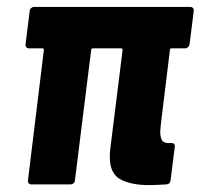

<svg xmlns="http://www.w3.org/2000/svg" viewBox="-20 -534 581 556"><path d="M516 -394H477Q472 -394 472 -389L446 -176Q444 -158 444 -154Q444 -131 452 -124.5Q460 -118 475 -120Q488 -120 486 -108L474 -12Q472 0 461 0Q431 2 411 2Q360 2 329 -14.5Q298 -31 298 -79Q298 -93 299 -100L335 -389Q335 -394 331 -394H249Q244 -394 244 -389L197 -12Q197 -7 193 -3.5Q189 0 184 0H71Q66 0 63 -3.5Q60 -7 61 -12L107 -389Q107 -394 103 -394H64Q59 -394 56 -397.5Q53 -401 54 -406L66 -502Q66 -507 70 -510.5Q74 -514 79 -514H531Q536 -514 539 -510.5Q542 -507 541 -502L529 -406Q528 -401 524.5 -397.5Q521 -394 516 -394Z"/></svg>

Font: Barlow Condensed
Style: Bold Italic
Weight: 700
Width: 3
Italic angle: -7°
Designer: Jeremy Tribby
Foundry: Tribby Type
Version: Version 1.408